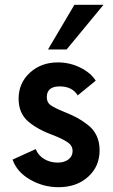

<svg xmlns="http://www.w3.org/2000/svg" viewBox="-20 -770 469 800"><path d="M180 -563.8 290 -750H411.2L257.5 -563.8ZM223.8 10Q160 10 105 -21.9Q50 -53.8 32.5 -105L128.8 -148.8Q140 -121.2 165 -106.9Q190 -92.5 220 -92.5Q247.5 -92.5 265 -105.6Q282.5 -118.8 282.5 -141.2Q282.5 -161.2 265.6 -174.4Q248.8 -187.5 206.2 -205Q136.2 -230 96.9 -264.4Q57.5 -298.8 57.5 -358.8Q57.5 -423.8 104.4 -466.9Q151.2 -510 221.2 -510Q271.2 -510 315 -488.1Q358.8 -466.2 378.8 -433.8L303.8 -372.5Q281.2 -410 228.8 -410Q175 -410 175 -365Q175 -343.8 190 -332.5Q205 -321.2 247.5 -303.8Q278.8 -291.2 300 -280Q321.2 -268.8 345.6 -250Q370 -231.2 382.5 -204.4Q395 -177.5 395 -143.8Q395 -76.2 346.9 -33.1Q298.8 10 223.8 10Z"/></svg>

Font: Now Alt Medium
Style: Regular
Weight: 500
Designer: Alfredo Marco Pradil
Foundry: Alfredo Marco Pradil
Version: Version 1.002;PS 001.002;hotconv 1.0.88;makeotf.lib2.5.64775